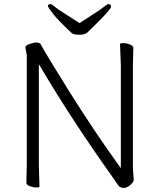

<svg xmlns="http://www.w3.org/2000/svg" viewBox="-20 -911 778 939"><path d="M111 -642 104 -678Q104 -689 124.5 -696Q145 -703 158.5 -703Q172 -703 178 -696Q203 -649 320.5 -461Q438 -273 562 -101L571 -89V-589L567 -695Q567 -700 583 -700Q599 -700 615.5 -693.5Q632 -687 632 -677L630 -588V-87L634 -32Q634 -24 626 -15Q605 8 586 8Q567 8 558 -5Q549 -18 524 -54Q332 -324 179 -582L170 -597V-105L173 1Q173 6 158 6Q143 6 126 -0.5Q109 -7 109 -17L111 -106ZM369 -798Q400 -819 437.5 -842.5Q475 -866 489.5 -878.5Q504 -891 510 -891Q523 -891 523 -878Q523 -865 439 -783Q419 -764 407.5 -752.5Q396 -741 368.5 -741Q341 -741 331 -749Q262 -814 239 -844Q216 -874 214 -880Q214 -891 227 -891Q233 -891 247.5 -878.5Q262 -866 300.5 -842Q339 -818 369 -798Z"/></svg>

Font: ToneOZ-Pinyin-WenKai-Light
Style: Light
Weight: 300
Designer: Fontworks Inc.
Foundry: ToneOZ
Version: Version 0.240331